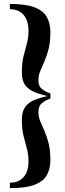

<svg xmlns="http://www.w3.org/2000/svg" viewBox="-20 -800 328 970"><path d="M234.5 -311Q189 -321 156.8 -333.8Q124.5 -346.5 107.5 -369.5Q90.5 -392.5 90.5 -434Q90.5 -483 99 -516.5Q107.5 -550 115.8 -579.8Q124 -609.5 124 -646Q124 -677.5 113.5 -701.8Q103 -726 82 -739.8Q61 -753.5 30 -753.5V-780Q109 -780 153.2 -763.5Q197.5 -747 216 -715Q234.5 -683 234.5 -637Q234.5 -587 225.2 -551.5Q216 -516 204.2 -489.5Q192.5 -463 183.2 -440.5Q174 -418 174 -394.5Q174 -364 192.8 -349.8Q211.5 -335.5 234.5 -328ZM30 150.5V123Q61 123 82 109.5Q103 96 113.5 72.2Q124 48.5 124 17Q124 -19.5 115.8 -49.5Q107.5 -79.5 99 -113Q90.5 -146.5 90.5 -195Q90.5 -236.5 107.5 -260Q124.5 -283.5 156.8 -296Q189 -308.5 234.5 -318.5V-302Q211.5 -294.5 192.8 -279.8Q174 -265 174 -234Q174 -210.5 183.2 -188Q192.5 -165.5 204.2 -139.2Q216 -113 225.2 -77.5Q234.5 -42 234.5 8Q234.5 54 216 85.8Q197.5 117.5 153.2 134Q109 150.5 30 150.5Z"/></svg>

Font: Bodoni Moda SC 9pt Medium
Style: Regular
Weight: 500
Designer: Owen Earl
Foundry: indestructible type
Version: Version 2.005